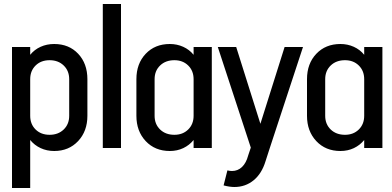

<svg xmlns="http://www.w3.org/2000/svg" viewBox="-20 -740 1962 960"><path d="M417 -344V-161Q417 -84 370.5 -34.5Q324 15 251 15Q214 15 183 0.5Q152 -14 131 -40V200H40V-505H131V-466Q152 -492 183 -506Q214 -520 251 -520Q325 -520 371 -471Q417 -422 417 -344ZM326 -161V-344Q326 -386 298.5 -412.5Q271 -439 228 -439Q185 -439 158 -412.5Q131 -386 131 -344V-161Q131 -119 158 -92.5Q185 -66 228 -66Q271 -66 298.5 -92.5Q326 -119 326 -161Z M585 0H494V-720H585Z M948 -505H1039V0H948V-40Q927 -14 896.5 0.5Q866 15 829 15Q755 15 708.5 -34.5Q662 -84 662 -161V-344Q662 -422 708.5 -471Q755 -520 829 -520Q865 -520 896 -506Q927 -492 948 -466ZM948 -161V-344Q948 -386 921 -412.5Q894 -439 852 -439Q808 -439 780.5 -412.5Q753 -386 753 -344V-161Q753 -119 780.5 -92.5Q808 -66 852 -66Q894 -66 921 -92.5Q948 -119 948 -161Z M1495 -505 1329 0 1308 65Q1289 128 1248 161.5Q1207 195 1152 195Q1128 195 1098 187L1117 112Q1129 115 1140 115Q1169 115 1190 95Q1211 75 1221 37L1234 -2L1069 -505H1161L1282 -121L1403 -505Z M1801 -505H1892V0H1801V-40Q1780 -14 1749.5 0.5Q1719 15 1682 15Q1608 15 1561.5 -34.5Q1515 -84 1515 -161V-344Q1515 -422 1561.5 -471Q1608 -520 1682 -520Q1718 -520 1749 -506Q1780 -492 1801 -466ZM1801 -161V-344Q1801 -386 1774 -412.5Q1747 -439 1705 -439Q1661 -439 1633.5 -412.5Q1606 -386 1606 -344V-161Q1606 -119 1633.5 -92.5Q1661 -66 1705 -66Q1747 -66 1774 -92.5Q1801 -119 1801 -161Z"/></svg>

Font: Akshar
Style: Regular
Weight: 400
Designer: Tall Chai
Foundry: Tall Chai
Version: Version 1.000